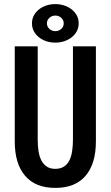

<svg xmlns="http://www.w3.org/2000/svg" viewBox="-20 -920 540 937"><path d="M250 -3Q153 -3 102.5 -62Q52 -121 52 -230V-694H164V-239Q164 -209 168 -182.5Q172 -156 182 -137Q192 -118 208.5 -107Q225 -96 250 -96Q275 -96 292 -107Q309 -118 318.5 -137Q328 -156 332 -182.5Q336 -209 336 -239V-694H448V-230Q448 -121 397.5 -62Q347 -3 250 -3ZM250 -900Q273 -900 294 -893Q315 -886 330.5 -873.5Q346 -861 355 -844Q364 -827 364 -806Q364 -785 355 -768Q346 -751 330.5 -738.5Q315 -726 294 -719Q273 -712 250 -712Q226 -712 205.5 -719Q185 -726 169.5 -738.5Q154 -751 145 -768Q136 -785 136 -806Q136 -827 145 -844Q154 -861 169.5 -873.5Q185 -886 205.5 -893Q226 -900 250 -900ZM250 -844Q233 -844 221 -833Q209 -822 209 -806Q209 -790 221 -779Q233 -768 250 -768Q267 -768 279 -779Q291 -790 291 -806Q291 -822 279 -833Q267 -844 250 -844Z"/></svg>

Font: D2Coding ligature
Style: Bold
Weight: 700
Monospace: yes
Designer: Yong-Rak Park; Jeong-Hwan Yoon; Sang-Min Lee;
Foundry: NHN Corporation
Version: Version 1.3.2; Build 20180524